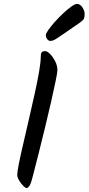

<svg xmlns="http://www.w3.org/2000/svg" viewBox="-20 -959 452 980"><path d="M116 1Q110 1 98.5 -10.5Q87 -22 77.5 -38Q68 -54 68 -67Q68 -82 76.5 -124.5Q85 -167 99 -226.5Q113 -286 128 -352Q143 -418 157 -480.5Q171 -543 179.5 -593Q188 -643 188 -668Q188 -685 192.5 -691.5Q197 -698 212 -698Q221 -698 235.5 -683.5Q250 -669 261.5 -646.5Q273 -624 273 -601Q273 -589 264 -545.5Q255 -502 241 -440Q227 -378 210 -308.5Q193 -239 176.5 -173Q160 -107 147 -58Q137 -18 129 -8.5Q121 1 116 1ZM237 -750Q229 -750 221.5 -758.5Q214 -767 214 -780Q214 -788 227 -806.5Q240 -825 260 -847.5Q280 -870 302.5 -891Q325 -912 344 -925.5Q363 -939 373 -939Q389 -939 400.5 -921.5Q412 -904 412 -888Q412 -867 405.5 -859Q399 -851 380 -838Q324 -800 297 -781Q270 -762 258.5 -756Q247 -750 237 -750Z"/></svg>

Font: Solitreo
Style: Regular
Weight: 400
Designer: Nathan Gross, Bryan Kirschen, Binghamton University
Foundry: Eli Heuer
Version: Version 1.100; ttfautohint (v1.8.4.7-5d5b)